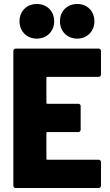

<svg xmlns="http://www.w3.org/2000/svg" viewBox="-20 -944 552 964"><path d="M165 -750C215 -750 252 -787 252 -837C252 -888 216 -924 165 -924C114 -924 78 -888 78 -837C78 -787 114 -750 165 -750ZM368 -750C417 -750 454 -787 454 -837C454 -888 418 -924 368 -924C317 -924 281 -888 281 -837C281 -787 317 -750 368 -750ZM487 -570V-688C487 -695 482 -700 475 -700H59C52 -700 47 -695 47 -688V-12C47 -5 52 0 59 0H475C482 0 487 -5 487 -12V-130C487 -137 482 -142 475 -142H218C215 -142 213 -144 213 -147V-276C213 -279 215 -281 218 -281H373C380 -281 385 -286 385 -293V-411C385 -418 380 -423 373 -423H218C215 -423 213 -425 213 -428V-553C213 -556 215 -558 218 -558H475C482 -558 487 -563 487 -570Z"/></svg>

Font: Barlow Semi Condensed ExtraBold
Style: Regular
Weight: 800
Width: 4
Designer: Jeremy Tribby
Foundry: Tribby Type
Version: Version 1.422;hotconv 1.0.109;makeotfexe 2.5.65596